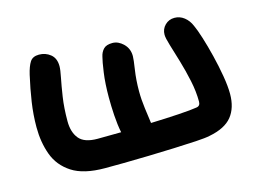

<svg xmlns="http://www.w3.org/2000/svg" viewBox="-77 -649 1064 792"><g transform="rotate(-15 455.0 -253.5)"><path d="M283 9Q192 9 142 -23.5Q92 -56 72.5 -109.5Q53 -163 53 -227Q53 -280 61 -333.5Q69 -387 82 -444Q90 -478 101.5 -496Q113 -514 140 -514Q168 -514 189 -497Q210 -480 210 -446Q210 -431 203.5 -399Q197 -367 190 -321Q183 -275 183 -218Q183 -171 205.5 -143.5Q228 -116 284 -116Q320 -116 385 -117Q378 -152 375.5 -192.5Q373 -233 373 -268Q373 -328 379.5 -374Q386 -420 391 -438Q395 -457 407 -469.5Q419 -482 445 -482Q470 -482 491.5 -461Q513 -440 513 -408Q513 -394 506.5 -351.5Q500 -309 500 -261Q500 -226 505 -188.5Q510 -151 514 -122Q578 -124 633 -127.5Q688 -131 711 -135Q728 -137 728 -156Q728 -199 718 -246Q708 -293 695 -336.5Q682 -380 672 -412.5Q662 -445 662 -459Q662 -483 678.5 -499.5Q695 -516 719 -516Q742 -516 760.5 -501.5Q779 -487 789 -463Q798 -444 810 -406Q822 -368 833.5 -321.5Q845 -275 852.5 -230.5Q860 -186 860 -154Q860 -94 830.5 -57.5Q801 -21 733 -8Q715 -4 673.5 -1.5Q632 1 578 3Q524 5 468 6.5Q412 8 363 8.5Q314 9 283 9Z"/></g></svg>

Font: Shantell Sans Normal
Style: Regular
Weight: 600
Designer: Stephen Nixon, Anya Danilova, Shantell Martin
Foundry: Arrow Type
Version: Version 1.009;[a7da0bfa3]